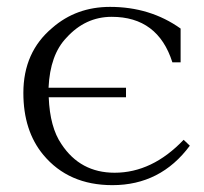

<svg xmlns="http://www.w3.org/2000/svg" viewBox="-20 -522 593 558"><path d="M121.6 -239.3Q125 -151.9 158.7 -103Q213.4 -20 313 -20Q422.4 -20 513.7 -115.7L531.7 -98.6Q446.8 16.1 306.6 16.1Q179.2 16.1 106 -71.8Q47.9 -141.6 47.9 -252Q47.9 -370.6 131.8 -440.9Q201.7 -502 299.8 -502Q416.5 -502 504.9 -439V-340.8H481Q439 -473.1 304.7 -473.1Q228 -473.1 172.9 -412.1Q125.5 -362.8 121.1 -267.1H346.2V-239.3Z"/></svg>

Font: I.MingCP
Style: Regular
Weight: 400
Designer: I.Font Project
Version: Version 8.000; Sep 06, 2022